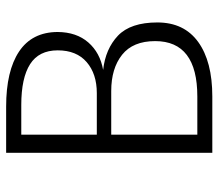

<svg xmlns="http://www.w3.org/2000/svg" viewBox="-64 -662 725 638"><g transform="rotate(-90 299.0 -342.5)"><path d="M170.9 -49.8H297.9Q481.9 -49.8 481.9 -189.9Q481.9 -263.7 436.5 -299.8Q391.1 -335.9 315.9 -335.9H170.9ZM170.9 -634.8V-383.8H309.1Q373 -383.8 412.1 -417.5Q451.2 -451.2 451.2 -513.7Q451.2 -576.2 405.3 -605.5Q359.4 -634.8 270 -634.8ZM297.9 0H110.8V-685.1H264.2Q382.8 -685.1 447.3 -642.1Q511.7 -599.1 512.2 -514.2Q511.7 -451.2 477.5 -412.1Q443.4 -373 386.2 -362.8Q456.1 -355 500 -313.5Q543.9 -271.5 543.9 -182.6Q543.9 -93.8 479 -46.9Q414.1 0 297.9 0Z"/></g></svg>

Font: FiraSans-Light
Style: Regular
Weight: 300
Designer: Carrois Corporate & Edenspiekermann AG
Foundry: Carrois Corporate GbR & Edenspiekermann AG
Version: Version 3.106;PS 003.106;hotconv 1.0.70;makeotf.lib2.5.58329